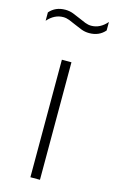

<svg xmlns="http://www.w3.org/2000/svg" viewBox="-156 -806 509 853"><g transform="rotate(15 98.5 -379.5)"><path d="M76.5 0V-540.5H120.5V0ZM162.5 -686Q143 -686 125.5 -692.8Q108 -699.5 91.5 -707Q76.5 -714 62.2 -719.5Q48 -725 34 -725Q-6.5 -725 -38 -689V-727.5Q-11 -759 34.5 -759Q54 -759 71.5 -752.2Q89 -745.5 105.5 -738Q120.5 -731 134.8 -725.5Q149 -720 163 -720Q203.5 -720 235 -756.5V-717.5Q208 -686 162.5 -686Z"/></g></svg>

Font: Encode Sans SemiCondensed SemiCondensed ExtraLight
Style: Regular
Weight: 200
Width: 4
Designer: Multiple Designers
Foundry: Impallari Type
Version: Version 3.000; ttfautohint (v1.8.3) -l 8 -r 50 -G 200 -x 14 